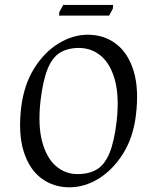

<svg xmlns="http://www.w3.org/2000/svg" viewBox="-20 -768 655 799"><path d="M268.9 11.5Q201.9 11.5 151.4 -26.6Q100.9 -64.6 78 -139.5Q55.1 -214.4 68.5 -324Q80.5 -416.9 122.7 -484.1Q164.8 -551.3 224.1 -587.4Q283.3 -623.5 345.1 -623.5Q413.1 -623.5 463.1 -585.4Q513.1 -547.4 536.1 -472.6Q559 -397.8 545.5 -288Q534.3 -195.3 491.8 -128Q449.2 -60.7 390.5 -24.6Q331.7 11.5 268.9 11.5ZM302.4 -43.5Q350.9 -43.5 383.3 -63.2Q415.7 -82.9 435.7 -131Q455.6 -179.1 465.5 -264.1Q476.7 -366.1 458.5 -433.7Q440.2 -501.4 400.7 -534.9Q361.3 -568.5 308.1 -568.5Q261.8 -568.5 229.7 -548.8Q197.7 -529.1 178.1 -481Q158.6 -432.9 148.5 -347.9Q137.3 -245.9 155.5 -178.4Q173.8 -110.8 212.6 -77.2Q251.5 -43.5 302.4 -43.5ZM225.9 -703 226.9 -718 243.3 -747.6H450.8L449.8 -732.6L434.2 -703Z"/></svg>

Font: Ancizar Serif Light
Style: Italic
Weight: 300
Italic angle: -4°
Designer: Cesar Puertas, Viviana Monsalve, Julian Moncada, Julian Prieto, Jose Castro, Felipe Aragon, Mariel Hernandez, Sara Alarc
Version: Version 8.100